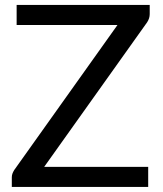

<svg xmlns="http://www.w3.org/2000/svg" viewBox="-20 -736 642 756"><path d="M569.5 -680.5V-716.5H45.5V-637.5H442.5L36 -66.5C33.3 -62.2 31.1 -57.7 29.2 -53C27.4 -48.3 26.5 -43.3 26.5 -38V0H563.5V-79H154L559.5 -648.5C566.2 -658.8 569.5 -669.5 569.5 -680.5Z"/></svg>

Font: LatoLatin
Style: Regular
Weight: 400
Designer: Lukasz Dziedzic with Adam Twardoch and Botio Nikoltchev
Foundry: tyPoland Lukasz Dziedzic
Version: Version 2.015; 2015-08-06; http://www.latofonts.com/